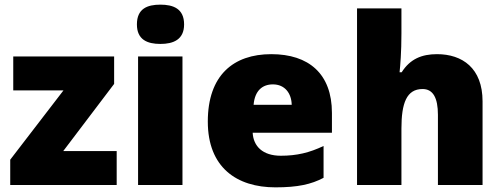

<svg xmlns="http://www.w3.org/2000/svg" viewBox="-20 -796 2160 826"><path d="M482 0V-146H252L471 -435V-553H37V-407H253L24 -109V0Z M670 -776C614 -776 569 -759 569 -691C569 -625 614 -607 670 -607C725 -607 772 -625 772 -691C772 -759 725 -776 670 -776ZM765 -553H574V0H765Z M1147 -563C984 -563 874 -472 874 -273C874 -76 998 10 1165 10C1261 10 1319 -3 1372 -31V-168C1311 -139 1257 -126 1188 -126C1110 -126 1070 -167 1067 -225H1408V-310C1408 -479 1308 -563 1147 -563ZM1154 -433C1206 -433 1234 -394 1235 -345H1071C1076 -406 1109 -433 1154 -433Z M1707 -652V-760H1516V0H1707V-243C1707 -352 1729 -413 1798 -413C1843 -413 1864 -375 1864 -302V0H2056V-360C2056 -503 1969 -563 1860 -563C1794 -563 1744 -542 1708 -485H1699C1702 -514 1707 -570 1707 -652Z"/></svg>

Font: Noto Sans Malayalam Black
Style: Regular
Weight: 900
Designer: Jelle Bosma - Monotype Design Team
Foundry: Monotype Imaging Inc.
Version: Version 2.104